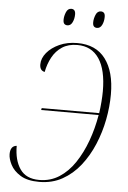

<svg xmlns="http://www.w3.org/2000/svg" viewBox="-60 -942 661 995"><g transform="rotate(5 270.5 -444.0)"><path d="M182 10Q120 10 84 -12.5Q48 -35 32.5 -65.5Q17 -96 17 -120Q17 -163 50 -166Q50 -91 81.5 -45.5Q113 0 181 0Q239 0 285 -29.5Q331 -59 365.5 -110.5Q400 -162 423.5 -226.5Q447 -291 459 -362H160L162 -372H461Q465 -399 467.5 -430.5Q470 -462 470 -487Q470 -598 431 -656Q392 -714 318 -714Q271 -714 239 -693Q207 -672 188 -637Q169 -602 161 -560Q135 -565 135 -597Q135 -629 159 -658Q183 -687 224 -705.5Q265 -724 317 -724Q414 -724 463.5 -658Q513 -592 513 -474Q513 -410 500 -342.5Q487 -275 460.5 -212Q434 -149 394.5 -99Q355 -49 302 -19.5Q249 10 182 10ZM411 -811Q401 -811 395 -817Q389 -823 389 -838Q389 -857 397.5 -877.5Q406 -898 424 -898Q434 -898 440 -892Q446 -886 446 -871Q446 -848 437 -829.5Q428 -811 411 -811ZM257 -811Q247 -811 241 -817Q235 -823 235 -838Q235 -857 243.5 -877.5Q252 -898 270 -898Q292 -898 292 -871Q292 -848 283 -829.5Q274 -811 257 -811Z"/></g></svg>

Font: Noto Serif Display SemiCondensed ExtraLight
Style: Italic
Weight: 200
Width: 4
Italic angle: -12°
Designer: Monotype Design Team
Foundry: Monotype Imaging Inc.
Version: Version 2.009